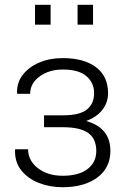

<svg xmlns="http://www.w3.org/2000/svg" viewBox="-20 -782 547 811"><path d="M244.6 8.8Q189.9 8.8 143.6 -9.5Q97.2 -27.8 69.6 -62.7Q42 -97.7 43.5 -148.4L44.4 -151.4H98.6Q98.6 -104 139.9 -71.8Q181.2 -39.6 244.6 -39.6Q313 -39.6 349.9 -68.1Q386.7 -96.7 386.7 -144Q386.7 -196.3 352.3 -220.5Q317.9 -244.6 246.6 -244.6H166V-294.9H246.6Q315.9 -294.9 346.7 -319.1Q377.4 -343.3 377.4 -388.7Q377.4 -432.6 345 -460.4Q312.5 -488.3 244.6 -488.3Q187.5 -488.3 147.5 -459.2Q107.4 -430.2 107.4 -385.7H53.2L52.2 -388.7Q50.3 -432.1 75.9 -465.6Q101.6 -499 145.8 -517.8Q189.9 -536.6 244.6 -536.6Q335 -536.6 385.7 -498Q436.5 -459.5 436.5 -388.2Q436.5 -349.1 412.4 -318.1Q388.2 -287.1 343.8 -271Q446.3 -242.2 446.3 -145Q446.3 -72.8 390.9 -32Q335.4 8.8 244.6 8.8ZM307.6 -677.7V-761.7H373V-677.7ZM127.9 -677.7V-761.7H193.8V-677.7Z"/></svg>

Font: Roboto Slab Light
Style: Regular
Weight: 300
Designer: Google
Version: Version 2.000; ttfautohint (v1.8.1.43-b0c9)